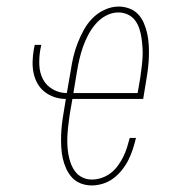

<svg xmlns="http://www.w3.org/2000/svg" viewBox="-20 -558 540 586"><path d="M260 8Q243 8 227 2Q211 -4 200 -16Q189 -28 182 -43.5Q175 -59 171.5 -75Q168 -91 167 -108.5Q166 -126 166.5 -143.5Q167 -161 169 -178.5Q171 -196 174 -213L181 -256Q163 -256 146.5 -261.5Q130 -267 116.5 -277.5Q103 -288 94.5 -303Q86 -318 82.5 -335Q79 -352 79.5 -370Q80 -388 83 -406L86 -421H106L103 -406Q99 -383 100 -359.5Q101 -336 111 -316.5Q121 -297 141 -285.5Q161 -274 184 -274L196 -343Q199 -364 204 -385Q209 -406 217 -426.5Q225 -447 236 -467Q247 -487 263 -503Q279 -519 300 -528.5Q321 -538 342 -538Q359 -538 375 -532Q391 -526 402 -514Q413 -502 419.5 -486.5Q426 -471 429.5 -454.5Q433 -438 434 -421Q435 -404 434.5 -386.5Q434 -369 432 -351.5Q430 -334 427 -317L417 -256H201L193 -210Q191 -195 189 -179.5Q187 -164 186 -149Q185 -134 185.5 -118.5Q186 -103 188.5 -88Q191 -73 196 -59.5Q201 -46 209.5 -34.5Q218 -23 231.5 -16.5Q245 -10 260 -10Q275 -10 290 -15Q305 -20 317.5 -29.5Q330 -39 339.5 -52Q349 -65 356 -79Q363 -93 367.5 -107.5Q372 -122 376 -137H395Q391 -120 385.5 -103Q380 -86 372 -70Q364 -54 352.5 -39.5Q341 -25 326.5 -14Q312 -3 294.5 2.5Q277 8 260 8ZM204 -274H400L408 -320Q410 -335 412 -350.5Q414 -366 415 -381Q416 -396 415 -411.5Q414 -427 412 -441.5Q410 -456 405.5 -470Q401 -484 392.5 -495.5Q384 -507 370.5 -513.5Q357 -520 341 -520Q322 -520 304 -510.5Q286 -501 272.5 -485.5Q259 -470 249.5 -452Q240 -434 233.5 -415.5Q227 -397 222.5 -378Q218 -359 215 -340Z"/></svg>

Font: Iosevka Slab Thin Oblique
Style: Regular
Weight: 100
Italic angle: -9°
Monospace: yes
Designer: Belleve Invis
Foundry: Belleve Invis
Version: Version 11.1.0; ttfautohint (v1.8.3)